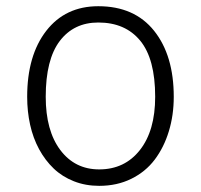

<svg xmlns="http://www.w3.org/2000/svg" viewBox="-20 -586 650 621"><path d="M297.9 -565.9Q415 -565.9 478.5 -486.3Q542 -406.7 542 -272.9Q542 -213.4 526.1 -161.4Q510.3 -109.4 480.5 -69.8Q450.7 -30.3 404.5 -7.6Q358.4 15.1 300.8 15.1Q256.3 15.1 218.8 0.2Q181.2 -14.6 153.6 -41Q126 -67.4 106.4 -103.5Q86.9 -139.6 77.4 -182.6Q67.9 -225.6 67.9 -272.9Q67.9 -406.7 129.6 -486.3Q191.4 -565.9 297.9 -565.9ZM297.9 -513.2Q218.8 -513.2 173.3 -453.4Q127.9 -393.6 127.9 -272.9Q127.9 -163.6 175 -100.8Q222.2 -38.1 300.8 -38.1Q383.3 -38.1 432.6 -100.8Q481.9 -163.6 481.9 -272.9Q481.9 -395.5 433.6 -454.3Q385.3 -513.2 297.9 -513.2Z"/></svg>

Font: Stilu Light
Style: Regular
Weight: 300
Designer: Genilson Lima Santos
Foundry: Genilson Lima Santos
Version: Version 1.200;PS 001.200;hotconv 1.0.88;makeotf.lib2.5.64775